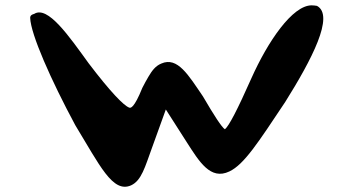

<svg xmlns="http://www.w3.org/2000/svg" viewBox="-20 -691 1309 719"><path d="M93 -624C95 -563 171 -391 262 -222C353 -73 402 34 471 3C510 -15 523 -66 549 -137L601 -281L679 -159C726 -86 768 -15 839 -49C894 -75 946 -156 1048 -309C1147 -467 1234 -633 1167 -669C1161 -670 1154 -671 1147 -671C1075 -671 983 -536 921 -397C869 -280 837 -218 822 -207C810 -215 782 -258 740 -330C686 -409 645 -480 584 -453C562 -444 549 -426 536 -404C529 -392 521 -378 513 -362C482 -285 469 -286 464 -288C444 -295 394 -346 312 -454C238 -556 159 -671 108 -639C93 -635 93 -628 93 -624Z"/></svg>

Font: Venom Sans
Style: Bd
Weight: 700
Version: Version 1.001